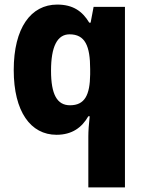

<svg xmlns="http://www.w3.org/2000/svg" viewBox="-20 -579 631 839"><path d="M366 18V240H526V-549H389L376 -480H370C340 -530 299 -559 230 -559C115 -559 40 -457 40 -273C40 -91 114 10 227 10C295 10 338 -22 366 -71H372C368 -36 366 -6 366 18ZM286 -119C229 -119 203 -167 203 -270C203 -375 230 -429 284 -429C352 -429 374 -378 374 -277V-254C373 -163 350 -119 286 -119Z"/></svg>

Font: Noto Sans Myanmar SemiCondensed ExtraBold
Style: Regular
Weight: 800
Width: 4
Designer: Monotype Design Team
Foundry: Monotype Imaging Inc.
Version: Version 2.107